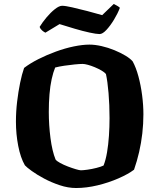

<svg xmlns="http://www.w3.org/2000/svg" viewBox="-20 -944 801 964"><path d="M362 0Q322 0 280 -14Q238 -28 201.5 -47.5Q165 -67 139.5 -85.5Q114 -104 105 -114Q83 -152 71.5 -211.5Q60 -271 60 -333Q60 -384 66 -434Q72 -484 81 -528Q90 -572 101 -603Q131 -626 172.5 -647Q214 -668 260.5 -685Q307 -702 351 -711Q395 -720 429 -720Q457 -720 490 -712.5Q523 -705 554.5 -692Q586 -679 610 -664.5Q634 -650 646 -636Q663 -605 675 -560.5Q687 -516 693.5 -466Q700 -416 700 -370Q700 -322 694.5 -274Q689 -226 678.5 -180.5Q668 -135 653 -92Q624 -70 575 -48.5Q526 -27 470 -13.5Q414 0 362 0ZM386 -89Q397 -89 419 -92Q441 -95 464.5 -101Q488 -107 500 -113Q511 -141 517.5 -179.5Q524 -218 527 -262.5Q530 -307 530 -351Q530 -417 525 -476.5Q520 -536 512 -572Q505 -581 489.5 -590Q474 -599 456 -606.5Q438 -614 421.5 -618.5Q405 -623 395 -623Q381 -623 355 -620.5Q329 -618 302.5 -614Q276 -610 257 -605Q247 -581 239.5 -547Q232 -513 228.5 -471Q225 -429 225 -382Q225 -316 233.5 -250.5Q242 -185 259 -143Q265 -135 282.5 -125.5Q300 -116 321 -108Q342 -100 360.5 -94.5Q379 -89 386 -89ZM480 -773Q464 -773 429.5 -780.5Q395 -788 354.5 -800Q314 -812 279 -823L208 -780Q201 -783 192 -790.5Q183 -798 179 -809Q193 -832 213.5 -856.5Q234 -881 255.5 -898Q277 -915 292 -915Q308 -915 343 -907Q378 -899 418.5 -888.5Q459 -878 493 -868L551 -924Q558 -920 565.5 -916.5Q573 -913 582 -905Q571 -876 552.5 -845.5Q534 -815 514.5 -794Q495 -773 480 -773Z"/></svg>

Font: Texturina Medium 12pt ExtraBold
Style: Regular
Weight: 800
Version: Version 1.002